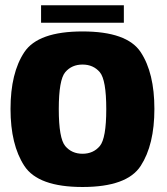

<svg xmlns="http://www.w3.org/2000/svg" viewBox="-20 -724 649 748"><path d="M301.5 4.5Q475 4.5 528.2 -77.8Q581.5 -160 581.5 -299.5Q581.5 -440 528.2 -520.8Q475 -601.5 301.5 -601.5Q128.5 -601.5 74.8 -520.8Q21 -440 21 -299.5Q21 -160 74.8 -77.8Q128.5 4.5 301.5 4.5ZM301.5 -125Q259.5 -125 234.2 -155Q209 -185 209 -299Q209 -413 234.2 -442.8Q259.5 -472.5 301.5 -472.5Q343.5 -472.5 368.8 -442.8Q394 -413 394 -299Q394 -185 368.8 -155Q343.5 -125 301.5 -125ZM140 -635.5H462.5V-703.5H140Z"/></svg>

Font: Anybody SemiCondensed ExtraBold
Style: Regular
Weight: 800
Width: 4
Version: Version 1.113;gftools[0.9.25]